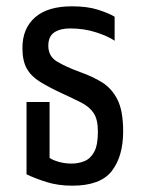

<svg xmlns="http://www.w3.org/2000/svg" viewBox="-20 -578 451 608"><path d="M209 10Q164 10 127.5 -1.5Q91 -13 64 -26V-255H137V-78Q147 -71 166 -65.5Q185 -60 207 -60Q229 -60 248 -68Q267 -76 278.5 -97.5Q290 -119 290 -161Q290 -200 276.5 -220Q263 -240 237.5 -253Q212 -266 175 -283Q134 -302 106 -319.5Q78 -337 64.5 -361.5Q51 -386 51 -426Q51 -488 91 -523Q131 -558 208 -558Q257 -558 291 -547Q325 -536 343 -525V-449Q323 -463 284.5 -475.5Q246 -488 202 -488Q171 -488 152 -475.5Q133 -463 133 -433Q133 -400 160 -383.5Q187 -367 233 -350Q273 -336 303.5 -317Q334 -298 352 -262.5Q370 -227 370 -162Q370 -83 334 -36.5Q298 10 209 10Z"/></svg>

Font: Noto Sans Thai ExtCond
Style: Regular
Weight: 400
Width: 2
Designer: Monotype Design Team
Foundry: Monotype Imaging Inc.
Version: Version 2.002; ttfautohint (v1.8.4.7-5d5b)